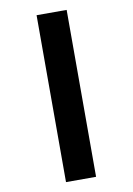

<svg xmlns="http://www.w3.org/2000/svg" viewBox="-100 -802 731 1057"><g transform="rotate(-10 265.5 -273.5)"><path d="M181.1 193V-740H349.2V193Z"/></g></svg>

Font: Lexend Tera
Style: Regular
Weight: 400
Designer: Bonnie Shaver-Troup, Thomas Jockin
Foundry: Lexend
Version: Version 1.007